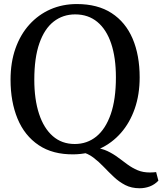

<svg xmlns="http://www.w3.org/2000/svg" viewBox="-20 -772 824 974"><path d="M688.5 183Q647 183 615.5 166.8Q584 150.5 557.8 125.8Q531.5 101 506.5 74.8Q481.5 48.5 453.5 27.2Q425.5 6 390.5 -2L457 -23Q496 -19.5 525.2 -5.5Q554.5 8.5 578.8 26.8Q603 45 627 62.5Q651 80 678 91.5Q705 103 740.5 103Q753 103 759.8 102.2Q766.5 101.5 772 101L783.5 144.5Q764.5 164.5 739.8 173.8Q715 183 688.5 183ZM354.5 11Q247.5 12.5 176 -35.8Q104.5 -84 69 -170Q33.5 -256 33.5 -367.5Q33.5 -455.5 58.5 -526.2Q83.5 -597 129.2 -647.5Q175 -698 236.2 -724.8Q297.5 -751.5 369.5 -751.5Q475.5 -751.5 546.2 -705.5Q617 -659.5 652.8 -575.8Q688.5 -492 688.5 -379.5Q688.5 -292 663.5 -220.5Q638.5 -149 593.5 -97.8Q548.5 -46.5 487.5 -18.2Q426.5 10 354.5 11ZM359 -41.5Q422 -41.5 468.8 -79.5Q515.5 -117.5 541.8 -192.8Q568 -268 568 -379.5Q568 -479.5 544 -551Q520 -622.5 473.8 -660.8Q427.5 -699 361.5 -699Q299 -699 252.2 -662.5Q205.5 -626 179.8 -552.5Q154 -479 154 -367.5Q154 -268 178 -194.8Q202 -121.5 247.8 -81.5Q293.5 -41.5 359 -41.5Z"/></svg>

Font: Merriweather Light 18pt
Style: Regular
Weight: 400
Version: Version 2.100